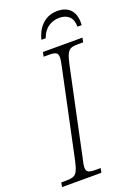

<svg xmlns="http://www.w3.org/2000/svg" viewBox="-184 -960 729 1027"><g transform="rotate(-20 181.0 -447.0)"><path d="M-17 0 -12 -25H18Q42 -25 56.5 -30.5Q71 -36 80 -54Q89 -72 97 -109L202 -605Q206 -622 208 -635Q210 -648 210 -657Q210 -677 198 -683Q186 -689 160 -689H129L134 -714H359L354 -689H323Q299 -689 285 -683.5Q271 -678 262 -660Q253 -642 245 -605L140 -109Q131 -74 131 -57Q131 -37 143.5 -31Q156 -25 182 -25H212L207 0ZM149 -778Q162 -832 196.5 -863Q231 -894 281 -894Q331 -894 356.5 -864Q382 -834 378 -778H354Q354 -818 333.5 -837Q313 -856 278 -856Q244 -856 216 -837.5Q188 -819 173 -778Z"/></g></svg>

Font: Noto Serif SemiCondensed ExtraLight
Style: Italic
Weight: 200
Width: 4
Italic angle: -12°
Designer: Monotype Design Team
Foundry: Monotype Imaging Inc.
Version: Version 2.013